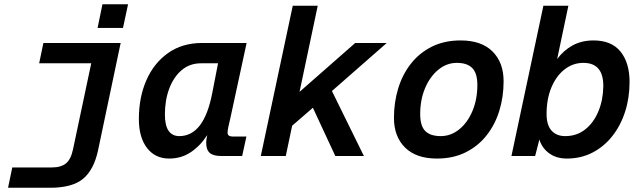

<svg xmlns="http://www.w3.org/2000/svg" viewBox="-20 -737 3040 907"><path d="M18 150 38 54H225Q268 54 291.5 35Q315 16 325 -32L411 -438H165L185 -534H550L443 -26Q423 66 372 108Q321 150 216 150ZM441 -605 464 -717H585L561 -605Z M779 12Q713 12 674.5 -38Q636 -88 636 -175Q636 -277 671.5 -358Q707 -439 774 -486.5Q841 -534 935 -534H1145L1068 -178Q1063 -157 1059 -139Q1055 -121 1055 -110Q1055 -92 1080 -92H1144L1124 0H1026Q987 0 970.5 -15Q954 -30 954 -63Q954 -77 959 -99Q927 -49 882 -18.5Q837 12 779 12ZM827 -94Q885 -94 924 -144.5Q963 -195 983 -299L1010 -438H930Q876 -438 838 -405.5Q800 -373 779.5 -318.5Q759 -264 759 -196Q759 -144 776.5 -119Q794 -94 827 -94Z M1212 0 1363 -710H1481L1395 -303L1658 -534H1807L1548 -307L1699 0H1564L1458 -228L1360 -143L1330 0Z M2044 12Q1946 12 1893.5 -40Q1841 -92 1841 -180Q1841 -253 1861 -319Q1881 -385 1921 -436Q1961 -487 2020 -516.5Q2079 -546 2156 -546Q2254 -546 2306.5 -494Q2359 -442 2359 -353Q2359 -280 2339 -214.5Q2319 -149 2279 -98Q2239 -47 2180 -17.5Q2121 12 2044 12ZM2062 -94Q2110 -94 2149.5 -126Q2189 -158 2212 -213Q2235 -268 2235 -336Q2235 -391 2211 -415.5Q2187 -440 2138 -440Q2090 -440 2050.5 -407.5Q2011 -375 1988 -320.5Q1965 -266 1965 -198Q1965 -142 1989 -118Q2013 -94 2062 -94Z M2658 12Q2608 12 2574 -13Q2540 -38 2528 -78L2508 0H2396L2547 -710H2665L2612 -458Q2642 -499 2685 -522.5Q2728 -546 2784 -546Q2869 -546 2911.5 -493Q2954 -440 2954 -350Q2954 -275 2933 -209.5Q2912 -144 2872.5 -94Q2833 -44 2778.5 -16Q2724 12 2658 12ZM2650 -94Q2705 -94 2745 -126Q2785 -158 2807 -211.5Q2829 -265 2830 -329Q2831 -440 2736 -440Q2687 -440 2647.5 -409.5Q2608 -379 2585 -324.5Q2562 -270 2562 -198Q2562 -146 2585.5 -120Q2609 -94 2650 -94Z"/></svg>

Font: Geist Mono SemiBold
Style: Italic
Weight: 600
Italic angle: -12°
Monospace: yes
Designer: Basement.studio, Andrés Briganti, Mateo Zaragoza
Foundry: Basement.studio, Vercel, Andrés Briganti, Guido Ferreyra, Mateo Zaragoza
Version: Version 1.500; ttfautohint (v1.8.4.7-5d5b)